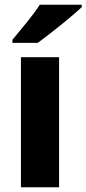

<svg xmlns="http://www.w3.org/2000/svg" viewBox="-20 -786 363 806"><path d="M228 -545.9H67.9V0H228ZM147 -766.1C132.3 -743.2 113.3 -717.8 90.3 -689.5C66.9 -661.1 47.4 -637.7 32.2 -619.1V-606H138.2C154.8 -618.2 175.3 -633.3 199.2 -652.3C223.1 -670.9 246.6 -689.9 269.5 -709C292 -728 310.1 -743.7 323.2 -755.9V-766.1Z"/></svg>

Font: Avrile Sans
Style: Bold
Weight: 700
Designer: Monotype Design Team, Google (font), Stefan Peev (BGR Cyrillic), Cristiano Sobral (main changes)
Foundry: The Avrile Sans Project Authors
Version: Version 3.110